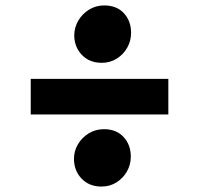

<svg xmlns="http://www.w3.org/2000/svg" viewBox="-20 -733 732 706"><path d="M354 -502Q309 -502 281 -531.2Q253 -560.5 253 -604Q253.5 -633 268.2 -657.8Q283 -682.5 307.8 -697.8Q332.5 -713 363 -713Q409.5 -713 435.8 -684.2Q462 -655.5 462 -612Q462 -583 448 -558Q434 -533 409.5 -517.5Q385 -502 354 -502ZM93 -312V-443H599V-312ZM353 -47Q308 -47 280 -76.2Q252 -105.5 252 -149Q252 -178 266.8 -202.8Q281.5 -227.5 306.5 -242.8Q331.5 -258 362 -258Q408 -258 434.5 -229.2Q461 -200.5 461 -157Q461 -128 447 -103Q433 -78 408.5 -62.5Q384 -47 353 -47Z"/></svg>

Font: Merriweather Sans Black
Style: Regular
Weight: 900
Designer: Eben Sorkin
Foundry: Eben Sorkin
Version: Version 1.008; ttfautohint (v1.7.19-72a1) -l 8 -r 50 -G 200 